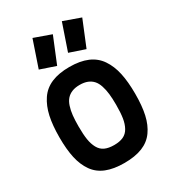

<svg xmlns="http://www.w3.org/2000/svg" viewBox="-233 -1105 1110 1238"><g transform="rotate(-30 322.0 -485.5)"><path d="M461.9 -339.8Q461.9 -386.7 458 -421.1Q454.1 -455.6 444.6 -484.6Q435.1 -513.7 419.2 -531.5Q403.3 -549.3 379.2 -559.1Q355 -568.8 321.8 -568.8Q288.6 -568.8 264.4 -559.1Q240.2 -549.3 224.4 -531.5Q208.5 -513.7 199 -484.6Q189.5 -455.6 185.8 -421.1Q182.1 -386.7 182.1 -339.8Q182.1 -281.2 188.2 -242.4Q194.3 -203.6 210 -175Q225.6 -146.5 252.9 -133.8Q280.3 -121.1 321.8 -121.1Q363.3 -121.1 390.6 -133.8Q418 -146.5 433.8 -175Q449.7 -203.6 455.8 -242.4Q461.9 -281.2 461.9 -339.8ZM456.1 -9.8Q401.4 12.2 321.8 12.2Q242.2 12.2 187.5 -9.8Q132.8 -31.7 100.6 -77.4Q68.4 -123 54.2 -186.5Q40 -250 40 -339.8Q40 -429.7 54.2 -494.6Q68.4 -559.6 100.6 -607.4Q132.8 -655.3 187.7 -678.7Q242.7 -702.1 321.8 -702.1Q400.9 -702.1 455.8 -678.7Q510.7 -655.3 543.2 -607.4Q575.7 -559.6 589.8 -494.6Q604 -429.7 604 -339.8Q604 -250 589.8 -186.5Q575.7 -123 543.2 -77.4Q510.7 -31.7 456.1 -9.8ZM360.8 -785.2 428.2 -981.9 554.2 -937 476.1 -746.1ZM143.1 -786.1 210 -982.9 335.9 -938 257.8 -747.1Z"/></g></svg>

Font: TitilliumText25L
Style: 999 wt
Weight: 900
Designer: Accademia di Belle Arti di Urbino and others
Foundry: Accademia di Belle Arti di Urbino and others.
Version: Version 25.000